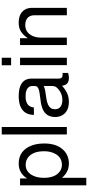

<svg xmlns="http://www.w3.org/2000/svg" viewBox="562 -1330 987 2150"><g transform="rotate(-90 1055.0 -255.5)"><path d="M54.2 217.8V-523.9H130.9V-444.8Q189.9 -539.1 297.9 -539.1Q424.8 -539.1 484.9 -428.2Q522.9 -356.9 522.9 -252.9Q522.9 -99.1 434.1 -23.9Q395 8.8 342.8 19Q321.8 22.9 298.8 22.9Q202.1 22.9 138.2 -55.2V217.8ZM284.2 -460.9Q201.2 -460.9 162.1 -377Q138.2 -328.1 138.2 -257.8Q138.2 -132.8 207 -81.1Q240.2 -55.2 284.2 -55.2Q368.2 -55.2 409.2 -133.8Q436 -185.1 436 -254.9Q436 -381.8 365.2 -435.1Q330.1 -460.9 284.2 -460.9Z M707.5 -729V0H623.5V-729Z M1312.5 -48.8V14.2Q1283.2 22 1266.1 22.9H1265.1H1255.4Q1184.6 22.9 1171.4 -40L1169.4 -54.2Q1141.1 -27.8 1114.3 -12.2Q1058.1 22.9 991.2 22.9Q881.3 22.9 838.4 -51.8Q819.3 -85.9 819.3 -131.8Q819.3 -233.9 911.1 -272L922.4 -275.9L956.5 -286.1Q965.3 -288.1 975.6 -290Q1005.4 -294.9 1079.1 -304.2Q1152.3 -313 1163.6 -341.8V-342.8V-344.2L1166.5 -361.8V-383.8Q1166.5 -448.2 1085.4 -460Q1068.4 -461.9 1049.3 -461.9Q946.3 -461.9 929.2 -387.2Q927.2 -377.9 926.3 -369.1H842.3Q845.2 -440.9 878.4 -478Q933.1 -539.1 1052.2 -539.1Q1228.5 -539.1 1247.6 -422.9Q1249.5 -411.1 1249.5 -396V-87.9Q1249.5 -46.9 1294.4 -46.9H1296.4Q1302.2 -46.9 1307.1 -47.9H1308.1ZM1166.5 -165V-258.8L1156.2 -254.9Q1140.1 -248 1118.2 -243.2L1032.2 -230Q926.3 -214.8 910.2 -161.1L906.2 -134.8V-133.8Q906.2 -68.8 973.1 -54.2Q989.3 -49.8 1009.3 -49.8Q1081.5 -49.8 1133.3 -97.2Q1146.5 -108.9 1154.3 -120.1Q1166.5 -138.2 1166.5 -165Z M1482.9 -523.9V0H1399.9V-523.9ZM1482.9 -729V-624H1398.9V-729Z M1624.5 -523.9H1701.7V-436Q1755.9 -521 1831.5 -535.2Q1851.6 -539.1 1875.5 -539.1Q1979.5 -539.1 2021.5 -470.2Q2040.5 -439 2041.5 -396V0H1958.5V-362.8Q1958.5 -432.1 1900.9 -457Q1878.9 -465.8 1850.6 -465.8Q1766.6 -465.8 1729.5 -389.2Q1708.5 -347.2 1708.5 -289.1V0H1624.5Z"/></g></svg>

Font: SolaimanLipi
Style: Normal
Weight: 400
Designer: Solaiman Karim
Foundry: Al Mamun Sumon
Version: Version 2.000